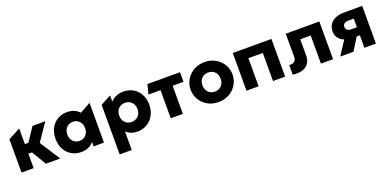

<svg xmlns="http://www.w3.org/2000/svg" viewBox="-5 -1384 4941 2441"><g transform="rotate(-20 2465.5 -164.0)"><path d="M397.6 0 239.1 -266.5 402.6 -510H575.6L414.4 -275.2L591.4 0ZM68.1 0V-450L232.1 -537.5L231.9 -326.2H387.4V-196.2H231.9L232.1 0Z M872.6 15Q800.2 15 743.3 -18.6Q686.4 -52.2 653.5 -113.1Q620.6 -173.9 620.6 -255Q620.6 -316 639.4 -365.6Q658.2 -415.2 692.2 -450.9Q726.2 -486.5 772.4 -505.8Q818.5 -525 872.6 -525Q943.4 -525 993.5 -494.1Q1043.6 -463.2 1065.1 -412.2L1015.1 -372V-443.8L1183.4 -537.5V0H1042.6V-133L1065.1 -97.8Q1043.6 -46.8 993.5 -15.9Q943.4 15 872.6 15ZM900.6 -126Q934.6 -126 961.8 -141.8Q989 -157.5 1004.9 -186.4Q1020.9 -215.2 1020.9 -255Q1020.9 -294.8 1004.9 -323.7Q989 -352.6 961.8 -368.3Q934.6 -384 900.6 -384Q866.6 -384 839.4 -368.3Q812.2 -352.6 796.3 -323.7Q780.4 -294.8 780.4 -255Q780.4 -215.2 796.3 -186.4Q812.2 -157.5 839.4 -141.8Q866.6 -126 900.6 -126Z M1319.6 210V-460.8L1461.1 -537.5V-451.5Q1489.2 -485.1 1533.6 -505.1Q1577.9 -525 1636.4 -525Q1709.2 -525 1766.6 -491.4Q1824 -457.8 1856.9 -396.9Q1889.9 -336.1 1889.9 -255Q1889.9 -197.8 1871.1 -148.7Q1852.2 -99.6 1817.9 -62.9Q1783.6 -26.1 1736.7 -5.6Q1689.8 15 1633.4 15Q1588.2 15 1550.6 0.6Q1512.9 -13.8 1482.9 -40.5V210ZM1606.1 -126Q1641.6 -126 1669.6 -141.8Q1697.5 -157.5 1713.4 -186.4Q1729.4 -215.2 1729.4 -255Q1729.4 -294.8 1713.2 -323.7Q1697.1 -352.6 1669.2 -368.3Q1641.2 -384 1606.1 -384Q1571 -384 1543.1 -368.3Q1515.1 -352.6 1499 -323.7Q1482.9 -294.8 1482.9 -255Q1482.9 -215.2 1498.8 -186.4Q1514.8 -157.5 1542.7 -141.8Q1570.6 -126 1606.1 -126Z M2086.9 0V-380H1923.6L1956.6 -510H2397.6V-380H2250.9V0Z M2731.9 15Q2648.5 15 2584.5 -21.8Q2520.5 -58.6 2484.3 -120Q2448.1 -181.4 2448.1 -255Q2448.1 -308.5 2468.8 -357.2Q2489.5 -405.9 2527.5 -443.6Q2565.5 -481.2 2617.5 -503.1Q2669.5 -525 2731.9 -525Q2815.2 -525 2879.2 -488.2Q2943.2 -451.4 2979.4 -390Q3015.6 -328.6 3015.6 -255Q3015.6 -201.5 2994.9 -152.8Q2974.2 -104.1 2936.2 -66.4Q2898.2 -28.8 2846.4 -6.9Q2794.6 15 2731.9 15ZM2731.9 -126Q2767 -126 2794.9 -141.8Q2822.9 -157.5 2839 -186.4Q2855.1 -215.2 2855.1 -255Q2855.1 -294.8 2839.2 -323.7Q2823.2 -352.6 2795.3 -368.3Q2767.4 -384 2731.9 -384Q2696.4 -384 2668.4 -368.3Q2640.5 -352.6 2624.6 -323.7Q2608.6 -294.8 2608.6 -255Q2608.6 -215.2 2624.8 -186.4Q2640.9 -157.5 2668.8 -141.8Q2696.8 -126 2731.9 -126Z M3111.6 0V-510H3634.6V0H3470.6V-380H3275.6V0Z M3733.6 10V-120Q3757.6 -117.8 3779.4 -123.6Q3801.1 -129.4 3814.8 -147.1Q3828.4 -164.9 3828.4 -199V-510H4282.9V0H4118.9V-380H3977.4V-165Q3977.4 -110.5 3958.2 -73.6Q3939.1 -36.8 3905.6 -15.8Q3872.1 5.2 3828.1 11.2Q3784 17.2 3733.6 10Z M4380.1 0 4556.4 -270.5 4600.1 -170.8Q4541.5 -170.6 4495.8 -189.8Q4450.1 -209 4423.9 -245.1Q4397.6 -281.1 4397.6 -332Q4397.6 -387.5 4424.1 -427.3Q4450.5 -467.1 4499.4 -488.6Q4548.4 -510 4615.4 -510H4862.6V0H4706.9V-395H4634.6Q4598.1 -395 4578.1 -380.1Q4558.1 -365.2 4558.1 -337.2Q4558.1 -310.1 4576.1 -294.2Q4594.1 -278.2 4626.4 -278.2H4722.1V-168.8H4663.9L4558.6 0Z"/></g></svg>

Font: Geologica-Sharp
Style: Regular
Weight: 100
Designer: Sindre Bremnes, Frode Helland
Foundry: Monokrom Skriftforlag AS
Version: Version 1.010;gftools[0.9.28]